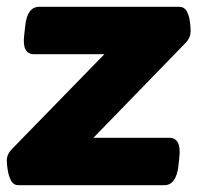

<svg xmlns="http://www.w3.org/2000/svg" viewBox="-25 -543 580 563"><path d="M28 0Q15 0 8 -12.5Q1 -25 -2 -42Q-5 -59 -5 -73Q-5 -91 11 -107L281 -384H75Q39 -384 46 -440L49 -468Q55 -523 90 -523H501Q515 -523 522 -511Q529 -499 531.5 -482Q534 -465 534 -451Q534 -443 530.5 -434Q527 -425 518 -416L249 -139H471Q507 -139 501 -83L498 -55Q491 0 457 0Z"/></svg>

Font: Asap Semi Expanded Semi Expanded ExtraBold
Style: Italic
Weight: 800
Width: 6
Italic angle: -6°
Designer: Pablo Cosgaya
Foundry: Omnibus-Type
Version: Version 3.001; ttfautohint (v1.8.4.7-5d5b)